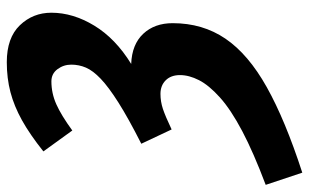

<svg xmlns="http://www.w3.org/2000/svg" viewBox="-204 -514 888 551"><g transform="rotate(-90 239.5 -239.0)"><path d="M19 185 -16 80Q77 45 138.5 12.5Q200 -20 235 -51.5Q270 -83 284.5 -111.5Q299 -140 299 -166Q299 -192 284 -207Q269 -222 245 -222Q223 -222 202 -215Q181 -208 143 -190L102 -277Q175 -314 220 -342.5Q265 -371 288.5 -393.5Q312 -416 320.5 -436Q329 -456 329 -478Q329 -500 316 -517.5Q303 -535 281 -535Q247 -535 215.5 -521Q184 -507 140 -475L80 -558Q129 -597 169.5 -619.5Q210 -642 250 -652.5Q290 -663 336 -663Q406 -663 442 -625.5Q478 -588 478 -535Q478 -473 441 -412Q404 -351 331 -306Q387 -304 417.5 -271.5Q448 -239 448 -187Q448 -101 403.5 -35.5Q359 30 264.5 83Q170 136 19 185Z"/></g></svg>

Font: Source Sans 3 ExtraLight ExtraBold
Style: Italic
Weight: 800
Italic angle: -11°
Version: Version 3.052;hotconv 1.1.0;makeotfexe 2.6.0